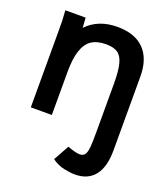

<svg xmlns="http://www.w3.org/2000/svg" viewBox="-147 -666 895 1025"><g transform="rotate(20 300.0 -153.0)"><path d="M166.5 -550 170 -493.5Q235.5 -562 344 -562Q443.5 -562 496 -508.5Q548.5 -455 548.5 -354V65Q548.5 159.5 510 208Q471.5 256.5 398 256.5Q373 256.5 336.2 249Q299.5 241.5 266.5 217.5L315.5 129Q362.5 146.5 385.5 146.5Q406 146.5 415 132.5Q424 118.5 426.5 90.5Q429 62.5 429 4V-271.5Q429 -344 418.5 -383.2Q408 -422.5 384.5 -438.2Q361 -454 318 -454Q267.5 -454 236.2 -433Q205 -412 189.8 -365.8Q174.5 -319.5 174.5 -244V0H55V-424Q55 -472 54.5 -492.2Q54 -512.5 51 -550Z"/></g></svg>

Font: JuliaMono ExtraBold
Style: Regular
Weight: 800
Monospace: yes
Designer: cormullion
Foundry: corm
Version: Version 0.055; ttfautohint (v1.8.4)